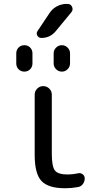

<svg xmlns="http://www.w3.org/2000/svg" viewBox="-20 -999 502 1008"><path d="M271.5 -834Q242.2 -799.8 197.3 -799.8Q182.6 -799.8 175.8 -812.5Q168.9 -825.2 177.7 -836.9L240.2 -930.7Q254.9 -953.1 278.8 -965.8Q302.7 -978.5 330.1 -978.5H334Q351.6 -978.5 358.4 -962.9Q365.2 -947.3 354.5 -934.6ZM65.4 -666V-718.8Q65.4 -737.3 77.6 -749.5Q89.8 -761.7 107.9 -761.7Q126 -761.7 138.2 -749.5Q150.4 -737.3 150.4 -718.8V-666Q150.4 -647.5 138.2 -635.3Q126 -623 107.9 -623Q89.8 -623 77.6 -635.3Q65.4 -647.5 65.4 -666ZM261.7 -666V-718.8Q261.7 -736.3 274.4 -749Q287.1 -761.7 304.7 -761.7Q322.3 -761.7 335 -749Q347.7 -736.3 347.7 -718.8V-666Q347.7 -648.4 335 -635.7Q322.3 -623 304.7 -623Q287.1 -623 274.4 -635.7Q261.7 -648.4 261.7 -666ZM252 -192.4Q252 -124 268.6 -103.5Q285.2 -83 335 -83Q361.3 -83 388.7 -88.9Q402.3 -92.8 413.6 -84.5Q424.8 -76.2 424.8 -62.5Q424.8 -45.9 414.6 -32.2Q404.3 -18.6 387.7 -16.6Q355.5 -10.7 322.3 -10.7Q233.4 -10.7 197.8 -48.8Q162.1 -86.9 162.1 -185.5V-502Q162.1 -520.5 175.3 -533.7Q188.5 -546.9 207 -546.9Q225.6 -546.9 238.8 -533.7Q252 -520.5 252 -502Z"/></svg>

Font: Gen Jyuu Gothic P Regular
Style: Regular
Weight: 400
Designer: [Source Han Sans]
Ryoko NISHIZUKA  (kana & ideographs); Paul D. Hunt (Latin, Greek & Cyrillic); Wenlong ZHANG  (bopomofo
Version: Version 1.002.20150607